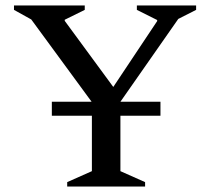

<svg xmlns="http://www.w3.org/2000/svg" viewBox="-20 -680 767 700"><path d="M225 0V-16L315 -56V-258H169V-309H314L94 -609L31 -644V-660H289V-644L216 -608V-604L393 -363L553 -603V-607L479 -644V-660H695V-644L630 -611L419 -309H565V-258H419V-56L509 -16V0Z"/></svg>

Font: Spectral SC Medium
Style: Regular
Weight: 500
Designer: Jean-Baptiste Levee
Foundry: Production Type
Version: Version 2.001